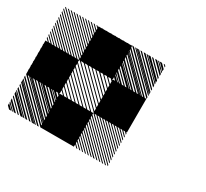

<svg xmlns="http://www.w3.org/2000/svg" viewBox="-109 -663 885 824"><g transform="rotate(30 333.0 -250.5)"><path d="M167.5 -155.8 155.8 -167.5H161.7L167.5 -161.7ZM167.5 -136.7 136.7 -167.5H142.5L167.5 -142.5ZM167.5 -117.5 117.5 -167.5H123.3L167.5 -123.3ZM167.5 -97.5 97.5 -167.5H104.2L167.5 -104.2ZM167.5 -79.2 79.2 -167.5H85L167.5 -85ZM167.5 -60 60 -167.5H65.8L167.5 -65.8ZM167.5 -40.8 40.8 -167.5H46.7L167.5 -46.7ZM167.5 -21.7 21.7 -167.5H27.5L167.5 -27.5ZM167.5 -2.5 2.5 -167.5H8.3L167.5 -8.3ZM151.7 0.8 -0.8 -151.7V-157.5L157.5 0.8ZM132.5 0.8 -0.8 -132.5V-138.3L138.3 0.8ZM113.3 0.8 -0.8 -113.3V-119.2L119.2 0.8ZM94.2 0.8 -0.8 -94.2V-100L100 0.8ZM75 0.8 -0.8 -75V-80.8L80.8 0.8ZM55.8 0.8 -0.8 -55.8V-61.7L61.7 0.8ZM36.7 0.8 -0.8 -36.7V-42.5L42.5 0.8ZM17.5 0.8 -0.8 -17.5V-23.3L23.3 0.8ZM334.2 -322.5 322.5 -334.2H328.3L334.2 -328.3ZM334.2 -303.3 303.3 -334.2H309.2L334.2 -309.2ZM334.2 -284.2 284.2 -334.2H290L334.2 -290ZM334.2 -264.2 264.2 -334.2H270.8L334.2 -270.8ZM334.2 -245.8 245.8 -334.2H251.7L334.2 -251.7ZM334.2 -226.7 226.7 -334.2H232.5L334.2 -232.5ZM334.2 -207.5 207.5 -334.2H213.3L334.2 -213.3ZM334.2 -188.3 188.3 -334.2H194.2L334.2 -194.2ZM334.2 -169.2 169.2 -334.2H175L334.2 -175ZM318.3 -165.8 165.8 -318.3V-324.2L324.2 -165.8ZM299.2 -165.8 165.8 -299.2V-305L305 -165.8ZM280 -165.8 165.8 -280V-285.8L285.8 -165.8ZM260.8 -165.8 165.8 -260.8V-266.7L266.7 -165.8ZM241.7 -165.8 165.8 -241.7V-247.5L247.5 -165.8ZM222.5 -165.8 165.8 -222.5V-228.3L228.3 -165.8ZM203.3 -165.8 165.8 -203.3V-209.2L209.2 -165.8ZM184.2 -165.8 165.8 -184.2V-190L190 -165.8ZM167.5 -330 163.3 -334.2H167.5ZM167.5 -309.2 142.5 -334.2H148.3L167.5 -315ZM167.5 -288.3 121.7 -334.2H127.5L167.5 -294.2ZM167.5 -267.5 100.8 -334.2H106.7L167.5 -273.3ZM167.5 -246.7 80 -334.2H85.8L167.5 -252.5ZM167.5 -225.8 59.2 -334.2H65L167.5 -231.7ZM167.5 -205 38.3 -334.2H43.3L167.5 -210ZM167.5 -184.2 17.5 -334.2H23.3L167.5 -190ZM165 -165.8 -0.8 -331.7 2.5 -334.2 167.5 -169.2ZM144.2 -165.8 -0.8 -310.8V-316.7L150 -165.8ZM123.3 -165.8 -0.8 -290V-295.8L129.2 -165.8ZM102.5 -165.8 -0.8 -269.2V-275L108.3 -165.8ZM81.7 -165.8 -0.8 -248.3V-253.3L86.7 -165.8ZM60.8 -165.8 -0.8 -227.5V-233.3L66.7 -165.8ZM40 -165.8 -0.8 -206.7V-212.5L45.8 -165.8ZM19.2 -165.8 -0.8 -185.8V-191.7L25 -165.8ZM167.5 -334.2H169.2L167.5 -335.8ZM500.8 -489.2 489.2 -500.8H495L500.8 -495ZM500.8 -470 470 -500.8H475.8L500.8 -475.8ZM500.8 -450.8 450.8 -500.8H456.7L500.8 -456.7ZM500.8 -430.8 430.8 -500.8H437.5L500.8 -437.5ZM500.8 -412.5 412.5 -500.8H418.3L500.8 -418.3ZM500.8 -393.3 393.3 -500.8H399.2L500.8 -399.2ZM500.8 -374.2 374.2 -500.8H380L500.8 -380ZM500.8 -355 355 -500.8H360.8L500.8 -360.8ZM500.8 -335.8 335.8 -500.8H341.7L500.8 -341.7ZM485 -332.5 332.5 -485V-490.8L490.8 -332.5ZM465.8 -332.5 332.5 -465.8V-471.7L471.7 -332.5ZM446.7 -332.5 332.5 -446.7V-452.5L452.5 -332.5ZM427.5 -332.5 332.5 -427.5V-433.3L433.3 -332.5ZM408.3 -332.5 332.5 -408.3V-414.2L414.2 -332.5ZM389.2 -332.5 332.5 -389.2V-395L395 -332.5ZM370 -332.5 332.5 -370V-375.8L375.8 -332.5ZM350.8 -332.5 332.5 -350.8V-356.7L356.7 -332.5ZM334.2 -496.7 330 -500.8H334.2ZM334.2 -475.8 309.2 -500.8H315L334.2 -481.7ZM334.2 -455 288.3 -500.8H294.2L334.2 -460.8ZM334.2 -434.2 267.5 -500.8H273.3L334.2 -440ZM334.2 -413.3 246.7 -500.8H252.5L334.2 -419.2ZM334.2 -392.5 225.8 -500.8H231.7L334.2 -398.3ZM334.2 -371.7 205 -500.8H210L334.2 -376.7ZM334.2 -350.8 184.2 -500.8H190L334.2 -356.7ZM331.7 -332.5 165.8 -498.3 169.2 -500.8 334.2 -335.8ZM310.8 -332.5 165.8 -477.5V-483.3L316.7 -332.5ZM290 -332.5 165.8 -456.7V-462.5L295.8 -332.5ZM269.2 -332.5 165.8 -435.8V-441.7L275 -332.5ZM248.3 -332.5 165.8 -415V-420L253.3 -332.5ZM227.5 -332.5 165.8 -394.2V-400L233.3 -332.5ZM206.7 -332.5 165.8 -373.3V-379.2L212.5 -332.5ZM185.8 -332.5 165.8 -352.5V-358.3L191.7 -332.5ZM334.2 -500.8H335.8L334.2 -502.5ZM500.8 -155.8 489.2 -167.5H495L500.8 -161.7ZM500.8 -141.7 475 -167.5H480.8L500.8 -147.5ZM500.8 -127.5 460.8 -167.5H466.7L500.8 -133.3ZM500.8 -113.3 446.7 -167.5H452.5L500.8 -119.2ZM500.8 -99.2 432.5 -167.5H438.3L500.8 -105ZM500.8 -85 418.3 -167.5H424.2L500.8 -90.8ZM500.8 -70.8 404.2 -167.5H410L500.8 -76.7ZM500.8 -56.7 390 -167.5H395.8L500.8 -62.5ZM500.8 -42.5 375.8 -167.5H381.7L500.8 -48.3ZM500.8 -28.3 361.7 -167.5H367.5L500.8 -34.2ZM500.8 -14.2 347.5 -167.5H353.3L500.8 -20ZM500.8 0 333.3 -167.5H339.2L500.8 -5.8ZM487.5 0.8 332.5 -154.2V-160L493.3 0.8ZM473.3 0.8 332.5 -140V-145.8L479.2 0.8ZM459.2 0.8 332.5 -125.8V-131.7L465 0.8ZM445 0.8 332.5 -111.7V-117.5L450.8 0.8ZM430 0.8 332.5 -96.7V-103.3L436.7 0.8ZM416.7 0.8 332.5 -83.3V-89.2L422.5 0.8ZM402.5 0.8 332.5 -69.2V-75L408.3 0.8ZM388.3 0.8 332.5 -55V-60.8L394.2 0.8ZM374.2 0.8 332.5 -40.8V-46.7L380 0.8ZM360 0.8 332.5 -26.7V-32.5L365.8 0.8ZM345.8 0.8 332.5 -12.5V-18.3L351.7 0.8ZM167.5 -155.8 155.8 -167.5H161.7L167.5 -161.7ZM167.5 -141.7 141.7 -167.5H147.5L167.5 -147.5ZM167.5 -127.5 127.5 -167.5H133.3L167.5 -133.3ZM167.5 -113.3 113.3 -167.5H119.2L167.5 -119.2ZM167.5 -99.2 99.2 -167.5H105L167.5 -105ZM167.5 -85 85 -167.5H90.8L167.5 -90.8ZM167.5 -70.8 70.8 -167.5H76.7L167.5 -76.7ZM167.5 -56.7 56.7 -167.5H62.5L167.5 -62.5ZM167.5 -42.5 42.5 -167.5H48.3L167.5 -48.3ZM167.5 -28.3 28.3 -167.5H34.2L167.5 -34.2ZM167.5 -14.2 14.2 -167.5H20L167.5 -20ZM167.5 0 0 -167.5H5.8L167.5 -5.8ZM154.2 0.8 -0.8 -154.2V-160L160 0.8ZM140 0.8 -0.8 -140V-145.8L145.8 0.8ZM125.8 0.8 -0.8 -125.8V-131.7L131.7 0.8ZM111.7 0.8 -0.8 -111.7V-117.5L117.5 0.8ZM96.7 0.8 -0.8 -96.7V-103.3L103.3 0.8ZM83.3 0.8 -0.8 -83.3V-89.2L89.2 0.8ZM69.2 0.8 -0.8 -69.2V-75L75 0.8ZM55 0.8 -0.8 -55V-60.8L60.8 0.8ZM40.8 0.8 -0.8 -40.8V-46.7L46.7 0.8ZM26.7 0.8 -0.8 -26.7V-32.5L32.5 0.8ZM12.5 0.8 -0.8 -12.5V-18.3L18.3 0.8ZM500.8 -489.2 489.2 -500.8H495L500.8 -495ZM500.8 -475 475 -500.8H480.8L500.8 -480.8ZM500.8 -460.8 460.8 -500.8H466.7L500.8 -466.7ZM500.8 -446.7 446.7 -500.8H452.5L500.8 -452.5ZM500.8 -432.5 432.5 -500.8H438.3L500.8 -438.3ZM500.8 -418.3 418.3 -500.8H424.2L500.8 -424.2ZM500.8 -404.2 404.2 -500.8H410L500.8 -410ZM500.8 -390 390 -500.8H395.8L500.8 -395.8ZM500.8 -375.8 375.8 -500.8H381.7L500.8 -381.7ZM500.8 -361.7 361.7 -500.8H367.5L500.8 -367.5ZM500.8 -347.5 347.5 -500.8H353.3L500.8 -353.3ZM500.8 -333.3 333.3 -500.8H339.2L500.8 -339.2ZM487.5 -332.5 332.5 -487.5V-493.3L493.3 -332.5ZM473.3 -332.5 332.5 -473.3V-479.2L479.2 -332.5ZM459.2 -332.5 332.5 -459.2V-465L465 -332.5ZM445 -332.5 332.5 -445V-450.8L450.8 -332.5ZM430 -332.5 332.5 -430V-436.7L436.7 -332.5ZM416.7 -332.5 332.5 -416.7V-422.5L422.5 -332.5ZM402.5 -332.5 332.5 -402.5V-408.3L408.3 -332.5ZM388.3 -332.5 332.5 -388.3V-394.2L394.2 -332.5ZM374.2 -332.5 332.5 -374.2V-380L380 -332.5ZM360 -332.5 332.5 -360V-365.8L365.8 -332.5ZM345.8 -332.5 332.5 -345.8V-351.7L351.7 -332.5ZM167.5 -489.2 155.8 -500.8H161.7L167.5 -495ZM167.5 -475 141.7 -500.8H147.5L167.5 -480.8ZM167.5 -460.8 127.5 -500.8H133.3L167.5 -466.7ZM167.5 -446.7 113.3 -500.8H119.2L167.5 -452.5ZM167.5 -432.5 99.2 -500.8H105L167.5 -438.3ZM167.5 -418.3 85 -500.8H90.8L167.5 -424.2ZM167.5 -404.2 70.8 -500.8H76.7L167.5 -410ZM167.5 -390 56.7 -500.8H62.5L167.5 -395.8ZM167.5 -375.8 42.5 -500.8H48.3L167.5 -381.7ZM167.5 -361.7 28.3 -500.8H34.2L167.5 -367.5ZM167.5 -347.5 14.2 -500.8H20L167.5 -353.3ZM167.5 -333.3 0 -500.8H5.8L167.5 -339.2ZM154.2 -332.5 -0.8 -487.5V-493.3L160 -332.5ZM140 -332.5 -0.8 -473.3V-479.2L145.8 -332.5ZM125.8 -332.5 -0.8 -459.2V-465L131.7 -332.5ZM111.7 -332.5 -0.8 -445V-450.8L117.5 -332.5ZM96.7 -332.5 -0.8 -430V-436.7L103.3 -332.5ZM83.3 -332.5 -0.8 -416.7V-422.5L89.2 -332.5ZM69.2 -332.5 -0.8 -402.5V-408.3L75 -332.5ZM55 -332.5 -0.8 -388.3V-394.2L60.8 -332.5ZM40.8 -332.5 -0.8 -374.2V-380L46.7 -332.5ZM26.7 -332.5 -0.8 -360V-365.8L32.5 -332.5ZM12.5 -332.5 -0.8 -345.8V-351.7L18.3 -332.5ZM166.7 -166.7H333.3V0H166.7ZM333.3 -333.3H500V-166.7H333.3ZM0 -333.3H166.7V-166.7H0ZM166.7 -500H333.3V-333.3H166.7Z"/></g></svg>

Font: 0xA000-Pixelated
Style: Pixelated
Weight: 400
Version: Version 0.1